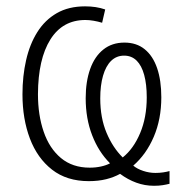

<svg xmlns="http://www.w3.org/2000/svg" viewBox="-20 -561 582 605"><path d="M248 -541Q265.6 -541 281.5 -538.6Q297.4 -536.1 311.5 -531.2L301.8 -489.3Q289.1 -493.2 275.1 -495.6Q261.2 -498 249 -498Q177.2 -498 138.7 -436.5Q100.1 -375 99.6 -264.2Q99.6 -198.2 117.7 -145.8Q135.7 -93.3 172.1 -63Q208.5 -32.7 262.7 -32.7Q281.7 -32.7 298.3 -36.4Q314.9 -40 326.7 -46.4Q290.5 -82.5 270.3 -135Q250 -187.5 250 -251.5Q250 -304.2 264.2 -343.8Q278.3 -383.3 305.7 -405Q333 -426.8 372.1 -426.8Q410.2 -426.8 436 -405.8Q461.9 -384.8 475.1 -346.2Q488.3 -307.6 488.3 -254.4Q488.3 -185.5 464.6 -130.1Q440.9 -74.7 399.9 -39.1Q412.1 -28.8 431.2 -22.5Q450.2 -16.1 469.7 -16.1Q482.4 -16.1 493.9 -17.8Q505.4 -19.5 514.2 -22V18.1Q504.9 20.5 492.7 22.5Q480.5 24.4 465.3 24.4Q436 24.4 409.4 14.6Q382.8 4.9 358.4 -13.2Q338.9 -2.4 314.5 3.7Q290 9.8 259.8 9.8Q190.4 9.8 144 -26.4Q97.7 -62.5 74.2 -124.5Q50.8 -186.5 50.8 -263.7Q50.8 -321.3 62.3 -371.6Q73.7 -421.9 97.7 -460Q121.6 -498 158.9 -519.5Q196.3 -541 248 -541ZM371.1 -385.7Q347.2 -385.7 330.3 -369.4Q313.5 -353 304.7 -322.5Q295.9 -292 295.9 -251Q295.9 -189.5 315.7 -142.6Q335.4 -95.7 366.7 -64.9Q400.9 -92.3 421.6 -141.6Q442.4 -190.9 442.4 -254.4Q442.4 -295.4 434.3 -325Q426.3 -354.5 410.4 -370.1Q394.5 -385.7 371.1 -385.7Z"/></svg>

Font: Open Sans SemiCondensed Light
Style: Regular
Weight: 300
Width: 4
Designer: Monotype Design Team
Foundry: Monotype Imaging Inc.
Version: Version 3.000